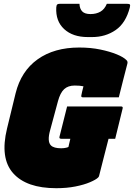

<svg xmlns="http://www.w3.org/2000/svg" viewBox="-20 -970 704 1010"><path d="M333 -410H617Q628 -410 625 -399L586 -240H551Q539 -192 525.5 -140.5Q512 -89 501 -44Q500 -40 496 -36Q485 -25 453.5 -11.5Q422 2 376.5 11Q331 20 276 20Q119 20 49 -59Q-21 -138 17 -294L62 -479Q91 -596 178 -658Q265 -720 397 -720Q457 -720 507.5 -709.5Q558 -699 594.5 -684Q631 -669 646 -653Q653 -646 650 -635Q640 -598 628 -549.5Q616 -501 605 -458H416Q405 -458 408 -469Q410 -478 412 -488Q414 -498 419 -516Q402 -520 373 -520Q338 -520 317.5 -501Q297 -482 285 -438L244 -286Q227 -226 248 -205Q263 -190 302 -190Q317 -190 328.5 -193Q340 -196 340 -197Q341 -203 344 -214.5Q347 -226 350 -240H302Q290 -240 293 -251Q303 -291 313 -330.5Q323 -370 333 -410ZM542 -950H648Q660 -950 663 -946.5Q666 -943 663 -931Q642 -849 588.5 -812Q535 -775 464 -775H442Q363 -775 317.5 -817Q272 -859 276 -931Q277 -943 281 -946.5Q285 -950 295 -950H398Q399 -924 412.5 -910Q426 -896 456 -896Q486 -896 508 -908.5Q530 -921 542 -950Z"/></svg>

Font: Recursive Mn Lnr St XBk
Style: Italic
Weight: 1000
Italic angle: -15°
Monospace: yes
Version: Version 1.079;hotconv 1.0.112;makeotfexe 2.5.65598; ttfautoh